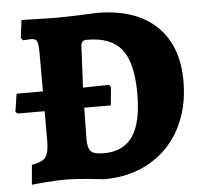

<svg xmlns="http://www.w3.org/2000/svg" viewBox="-49 -700 805 763"><g transform="rotate(-5 353.5 -318.5)"><path d="M182 0Q148 0 104.5 3.5Q61 7 48 9L55 -70Q84 -75 98.5 -84Q113 -93 118.5 -111.5Q124 -130 124 -165V-278H17L8 -285L19 -357H124V-514Q124 -546 118.5 -557Q113 -568 96 -568Q85 -568 75.5 -567Q66 -566 63 -566L55 -577L64 -647Q80 -647 121.5 -645.5Q163 -644 202 -644Q243 -644 293 -646Q343 -648 363 -649Q517 -649 600.5 -570.5Q684 -492 684 -349Q684 -242 640.5 -160Q597 -78 518 -33Q439 12 337 12Q321 10 270 5Q219 0 182 0ZM388 -360 395 -351 388 -278H282L280 -153Q280 -116 293 -103.5Q306 -91 344 -91Q422 -91 459.5 -145.5Q497 -200 497 -315Q497 -439 454.5 -492.5Q412 -546 317 -546Q303 -546 298 -540.5Q293 -535 292 -521L284 -358Z"/></g></svg>

Font: Alegreya SC ExtraBold
Style: Regular
Weight: 800
Designer: Juan Pablo del Peral
Foundry: Huerta Tipografica
Version: Version 2.007; ttfautohint (v1.6)